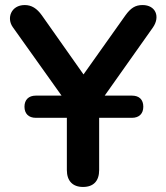

<svg xmlns="http://www.w3.org/2000/svg" viewBox="-20 -733 658 761"><path d="M309 8C351 8 373 -16 373 -59V-266H503C532 -266 548 -283 548 -310C548 -338 532 -354 503 -354H395L586 -624C616 -667 597 -713 545 -713C516 -713 498 -701 477 -672L311 -438L146 -672C126 -700 105 -713 78 -713C24 -713 5 -661 31 -625L224 -354H122C93 -354 77 -337 77 -310C77 -283 93 -266 122 -266H245V-59C245 -16 268 8 309 8Z"/></svg>

Font: Nunito
Style: Bold
Weight: 700
Designer: Vernon Adams
Foundry: Vernon Adams
Version: Version 3.602